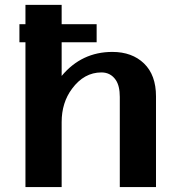

<svg xmlns="http://www.w3.org/2000/svg" viewBox="-20 -757 734 777"><path d="M83 0V-585.9H58.6V-659.2H83V-737.3H229.5V-659.2H371.1V-585.9H229.5V-449.7Q310.5 -546.9 434.6 -546.9Q514.6 -546.9 563 -500Q611.3 -453.1 611.3 -367.2V0H464.8V-364.7Q464.8 -409.2 448.7 -433.1Q427.7 -463.9 390.6 -463.9Q320.3 -463.9 271.5 -397.9Q229.5 -341.8 229.5 -262.7V0Z"/></svg>

Font: Klaudia
Style: Bold
Weight: 700
Designer: Wojciech Kalinowski "wmk69" (wmk69@o2.pl)
Foundry: Wojciech Kalinowski "wmk69" (wmk69@o2.pl)
Version: Version 3.1.0; 2021-05-10